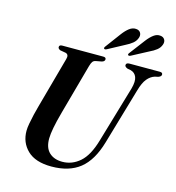

<svg xmlns="http://www.w3.org/2000/svg" viewBox="-130 -1021 1047 1142"><g transform="rotate(15 393.0 -449.5)"><path d="M529.5 -213 632 -561Q644.5 -607 634.8 -632.2Q625 -657.5 598 -664.5L578.5 -668Q560.5 -675 561 -685.5Q561 -700 582 -700H769Q786 -700 786 -687Q786 -675 767.5 -668.5L747 -664Q721.5 -656 701.5 -632Q681.5 -608 667.5 -558.5L566 -211Q532 -94 465.5 -41.2Q399 11.5 290.5 11.5Q192 11.5 142.5 -36.2Q93 -84 93.5 -156.5Q93.5 -174.5 98.5 -201.8Q103.5 -229 110.5 -259Q117.5 -289 125 -315L211.5 -629Q220 -658 198 -664L163.5 -670Q149 -676.5 149.5 -686.5Q149.5 -700 168 -700H420Q437.5 -700 437.5 -687.5Q437 -674 419.5 -669.5L382.5 -662.5Q371 -660 364.8 -651.5Q358.5 -643 353 -623.5L268 -315.5Q251 -254 243.5 -213.8Q236 -173.5 235.5 -147Q235 -89.5 265 -61Q295 -32.5 346 -32.5Q406 -32.5 453.8 -74.2Q501.5 -116 529.5 -213ZM486.5 -855.5Q506 -881.5 525.5 -896.2Q545 -911 566 -909.5Q585.5 -908.5 594 -895Q602.5 -881.5 596.5 -863.5Q589.5 -842.5 571.8 -828Q554 -813.5 529.5 -801.5L430 -748Q418 -741.5 413 -747Q409 -752 417.5 -762.5ZM636 -855.5Q656 -881.5 675.8 -896Q695.5 -910.5 716 -908Q735 -906.5 743.2 -892.8Q751.5 -879 745 -861Q738 -840.5 720 -826.2Q702 -812 677 -800.5L577 -747.5Q565 -741.5 560.5 -747.5Q557 -752.5 566 -763Z"/></g></svg>

Font: Fraunces 72pt S000 SemiBold
Style: Italic
Weight: 600
Italic angle: -16°
Version: Version 1.000; ttfautohint (v1.8.3)